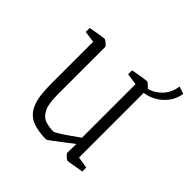

<svg xmlns="http://www.w3.org/2000/svg" viewBox="-147 -655 788 788"><g transform="rotate(45 247.0 -260.5)"><path d="M228 10Q176 10 143.5 -5Q111 -20 96 -57Q81 -94 81 -161V-410L31 -417V-440Q43 -442 59 -445Q75 -448 88.5 -450Q102 -452 106 -452Q109 -452 120 -443Q131 -434 131 -430V-153Q131 -96 145.5 -71Q160 -46 182 -40Q204 -34 226 -34Q230 -34 248 -45Q266 -56 288 -71.5Q310 -87 327 -99V-410L277 -417V-440Q289 -442 305 -445Q321 -448 334.5 -450Q348 -452 352 -452Q355 -452 365.5 -443Q376 -434 376 -430V-33L426 -25V-2Q406 1 382 5.5Q358 10 352 10Q348 10 338 0.5Q328 -9 328 -13L329 -65Q314 -53 291 -35.5Q268 -18 249.5 -4Q231 10 228 10ZM366 -408 363 -431Q393 -431 424 -458Q455 -485 462 -531L494 -520Q488 -485 467.5 -460Q447 -435 419.5 -421.5Q392 -408 366 -408Z"/></g></svg>

Font: Grenze Gotisch ExtraLight
Style: Regular
Weight: 200
Designer: Renata Polastri
Foundry: Omnibus-Type
Version: Version 1.001